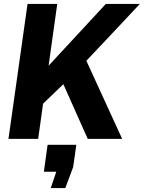

<svg xmlns="http://www.w3.org/2000/svg" viewBox="-20 -706 731 976"><path d="M120 -686 23 0H174L199 -179L302 -278L426 0H601C540 -132 480 -264 419 -397C505 -487 589 -578 691 -686H518L227 -372L271 -686ZM238 250H312L352 143L368 30H222L203 167H266Z"/></svg>

Font: Chivo
Style: Bold Italic
Weight: 700
Italic angle: -8°
Designer: Hector Gatti
Foundry: Omnibus-Type
Version: Version 1.003;PS 001.003;hotconv 1.0.70;makeotf.lib2.5.58329